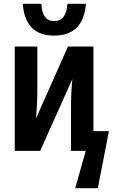

<svg xmlns="http://www.w3.org/2000/svg" viewBox="-20 -788 599 1003"><path d="M429 -768H332Q327 -678 263 -678Q200 -678 196 -768H99Q111 -602 263 -602Q415 -602 429 -768ZM491 195 549 -103H468V-545H335L168 -169Q175 -249 175 -315V-545H57V0H190L358 -375Q351 -307 351 -232V0H428L373 195Z"/></svg>

Font: Noto Sans UI Condensed
Style: Bold
Weight: 700
Width: 3
Designer: Monotype Design Team
Foundry: Monotype Imaging Inc.
Version: 1.001